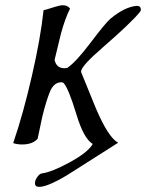

<svg xmlns="http://www.w3.org/2000/svg" viewBox="-20 -550 563 740"><path d="M30.8 1.5Q69.3 -110.4 103 -257.8Q136.7 -404.3 147.9 -510.7Q156.7 -512.2 189.5 -522.9Q211.4 -529.8 222.7 -529.8Q239.7 -529.8 250 -517.1Q230.5 -478 214.8 -419.9Q203.1 -369.6 190.4 -319.3Q197.3 -287.1 228 -287.1Q233.4 -287.1 239.7 -288.6Q273.4 -311.5 329.6 -386.2Q389.2 -464.8 405.8 -478Q458.5 -521.5 502.4 -526.9Q522.9 -529.8 522.9 -512.7Q522.9 -507.8 518.1 -502.4Q482.9 -460 376 -367.2Q292.5 -294.9 292.5 -274.4Q292.5 -271.5 293.9 -269Q322.3 -199.2 350.6 -129.9Q398.4 -19 435.5 0Q247.1 120.1 238.8 125Q157.2 173.8 126.5 169.9Q114.7 168.5 114.7 155.8Q114.7 144.5 124 131.8Q132.8 119.1 142.1 118.2Q180.7 112.8 248.5 75.7Q319.3 37.1 337.4 4.9Q302.7 -15.6 274.4 -109.4Q243.7 -210.9 224.6 -230.5Q221.7 -232.9 216.3 -232.9Q189 -232.9 173.8 -199.7Q158.2 -162.6 143.1 -100.6Q134.3 -58.1 125 -15.1Q105.5 6.8 65.4 6.8Q45.9 6.8 30.8 1.5Z"/></svg>

Font: Accordance
Style: Italic
Weight: 400
Italic angle: -11°
Version: Version 1.2 (build January 31, 2020) Miklal Software Solutio